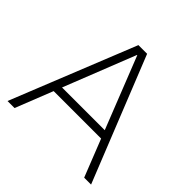

<svg xmlns="http://www.w3.org/2000/svg" viewBox="-185 -896 1061 1061"><g transform="rotate(45 345.5 -365.0)"><path d="M19 0 312 -730H380L672 0H618L347 -686H345L74 0ZM138 -219V-266H553V-219Z"/></g></svg>

Font: M PLUS 1 Light
Style: Regular
Weight: 300
Designer: Coji Morishita
Foundry: UNDERFOREST DESIGN
Version: Version 1.001